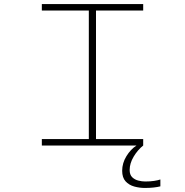

<svg xmlns="http://www.w3.org/2000/svg" viewBox="-20 -720 915 950"><path d="M187 0V-32H419.5V-668H187V-700H688.5V-668H455V-32H688.5V0ZM773.5 168V202Q760 205.5 740.2 207.8Q720.5 210 697 210Q670 210 644 202.8Q618 195.5 601.2 177Q584.5 158.5 584.5 125Q584.5 87 605.5 52.8Q626.5 18.5 655.5 0H688.5Q661 22 641.2 55.2Q621.5 88.5 621.5 121Q621.5 144.5 634 156.8Q646.5 169 664.5 173.5Q682.5 178 698.5 178Q723.5 178 743 175Q762.5 172 773.5 168Z"/></svg>

Font: Trispace SemiExpanded Thin
Style: Regular
Weight: 100
Width: 6
Designer: Tyler Finck
Foundry: Etcetera Type Company
Version: Version 1.210; ttfautohint (v1.8.3)